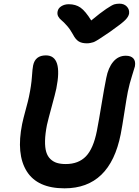

<svg xmlns="http://www.w3.org/2000/svg" viewBox="-20 -1026 759 1050"><path d="M633.8 -1005.9Q658.7 -1005.9 673.6 -990.2Q688.5 -974.6 686 -952.1Q683.6 -935.5 665.5 -917Q647.5 -898.4 583 -853Q572.3 -845.7 553 -832.8Q533.7 -819.8 527.3 -815.7Q521 -811.5 508.8 -804.2Q496.6 -796.9 490 -794.9Q483.4 -793 474.1 -791Q464.8 -789.1 455.1 -789.1Q426.8 -789.1 409.7 -800Q392.6 -811 378.9 -837.9Q364.7 -864.3 346.4 -885Q328.1 -905.8 316.7 -914.8Q305.2 -923.8 298.6 -935.8Q292 -947.8 294.9 -962.9Q297.9 -981 315.4 -991.9Q333 -1002.9 356 -1002.9Q393.6 -1002.9 420.2 -984.4Q446.8 -965.8 479 -914.1Q529.8 -956.5 561.3 -977.5Q592.8 -998.5 605 -1002.2Q617.2 -1005.9 633.8 -1005.9ZM333 3.9Q184.6 3.9 126.2 -89.4Q67.9 -182.6 101.1 -348.1Q106.9 -376 120.8 -427Q134.8 -478 138.2 -496.1Q151.4 -559.1 154.5 -605.7Q157.7 -652.3 161.1 -668Q172.4 -723.1 231 -723.1Q324.2 -723.1 288.1 -542Q282.2 -513.7 262.9 -443.6Q243.7 -373.5 236.8 -342.8Q227.1 -293.5 226.3 -256.1Q225.6 -218.8 232.9 -194.8Q240.2 -170.9 255.9 -156Q271.5 -141.1 291.7 -135Q312 -128.9 339.8 -128.9Q409.2 -128.9 450 -171.1Q490.7 -213.4 509.8 -310.1Q521 -368.2 535.4 -456.1Q549.8 -543.9 561 -599.1Q571.8 -655.8 599.4 -688.5Q627 -721.2 668 -721.2Q696.3 -721.2 709.5 -706.3Q722.7 -691.4 717.8 -663.1Q715.3 -652.3 701.9 -611.1Q688.5 -569.8 679.2 -524.9Q672.4 -490.7 660.4 -412.6Q648.4 -334.5 640.1 -292Q581.5 3.9 333 3.9Z"/></svg>

Font: Shantell Sans Bouncy
Style: Italic
Weight: 600
Italic angle: -11.31°
Designer: Stephen Nixon, Anya Danilova, Shantell Martin
Foundry: Arrow Type
Version: Version 1.006;[9816181b4]